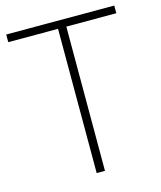

<svg xmlns="http://www.w3.org/2000/svg" viewBox="-108 -793 731 872"><g transform="rotate(-15 257.5 -357.0)"><path d="M277 0V-678H512V-714H4V-678H238V0Z"/></g></svg>

Font: Noto Sans Myanmar UI ExtraLight
Style: Regular
Weight: 200
Designer: Monotype Design Team
Foundry: Monotype Imaging Inc.
Version: Version 2.103